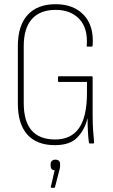

<svg xmlns="http://www.w3.org/2000/svg" viewBox="-20 -683 538 914"><path d="M241 8Q155 8 110 -42.5Q65 -93 65 -190V-464Q65 -561 111.5 -612Q158 -663 245 -663Q331 -663 379.5 -611Q428 -559 421 -466Q420 -461 416 -461H396Q392 -461 393 -466Q399 -548 358 -592Q317 -636 245 -636Q171 -636 132 -592.5Q93 -549 93 -463V-192Q93 -19 243 -19Q318 -19 356 -73Q394 -127 394 -241V-293H260Q256 -293 256 -298V-316Q256 -320 260 -320H417Q421 -320 421 -316V-137Q421 -98 423 -66Q425 -34 428 -5Q428 0 424 0H408Q403 0 403 -6Q397 -53 397 -118H396Q383 -65 348 -28.5Q313 8 241 8ZM225 211Q221 211 222 206L240 128Q221 126 221 106V98Q221 88 227.5 82.5Q234 77 243 77Q266 77 266 98V107Q266 118 261 133L242 207Q241 211 238 211Z"/></svg>

Font: Sofia Sans Cond ExtraLight
Style: Regular
Weight: 200
Width: 3
Designer: Botio Nikoltchev, Ani Petrova
Foundry: lettersoup
Version: Version 4.100; ttfautohint (v1.8.3)